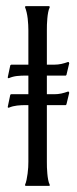

<svg xmlns="http://www.w3.org/2000/svg" viewBox="-20 -608 251 628"><path d="M133.3 -264.2V-78.6Q133.3 -70.8 133.5 -60.8Q133.8 -50.8 134.8 -40.3Q135.7 -29.8 137.5 -20.3Q139.2 -10.7 142.6 -3.9V-1L141.6 0H64.9Q64.5 0 63.5 -0.5Q62.5 -1 62 -1V-3.9Q64.9 -10.3 66.9 -20Q68.8 -29.8 70.3 -40.3Q71.8 -50.8 72.3 -61Q72.8 -71.3 72.8 -78.6V-264.2H63Q49.3 -264.2 35.6 -262.7Q22 -261.2 9.3 -255.9H5.9L5.4 -258.8L13.7 -298.3L16.6 -299.8H72.8V-360.8H63Q49.3 -360.8 35.6 -359.4Q22 -357.9 9.3 -352.5H5.9L5.4 -355.5L13.7 -394.5L16.6 -396.5H72.8V-509.3Q72.8 -516.6 72.3 -526.6Q71.8 -536.6 70.6 -547.4Q69.3 -558.1 67.1 -567.6Q64.9 -577.1 62 -584V-586.9Q62.5 -586.9 63.5 -587.4Q64.5 -587.9 64.9 -587.9H140.1L141.6 -586.9H142.6V-584Q139.2 -577.1 137.5 -567.6Q135.7 -558.1 134.8 -547.6Q133.8 -537.1 133.5 -527.1Q133.3 -517.1 133.3 -509.3V-396.5H157.7Q169.4 -396.5 180.7 -398.9Q191.9 -401.4 202.6 -405.3L205.6 -404.3V-402.3L206.5 -401.4L197.3 -362.8L195.3 -360.8H133.3V-299.8H157.7Q169.4 -299.8 180.7 -302.2Q191.9 -304.7 202.6 -308.6L205.6 -307.6V-306.2L206.5 -304.7L197.3 -266.6L195.3 -264.2Z"/></svg>

Font: CAT Linz
Style: Regular
Weight: 400
Designer: Peter Wiegel
Foundry: Peter Wiegel
Version: Version 1.08